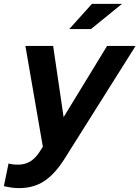

<svg xmlns="http://www.w3.org/2000/svg" viewBox="-76 -758 719 990"><path d="M128 25 145 -1 55 -521H198L252 -154L476 -521H623L256 62Q206 141 151 176.5Q96 212 23 212Q1 212 -18.5 209Q-38 206 -56 202L-32 85Q-22 88 -9.5 89.5Q3 91 17 91Q52 91 79 75Q106 59 128 25ZM398 -738H553L393 -608H281Z"/></svg>

Font: Red Hat Display
Style: Bold Italic
Weight: 700
Italic angle: -12°
Designer: Pentagram / MCKL
Foundry: Pentagram / MCKL
Version: Version 1.003; Red Hat Display Bold Italic